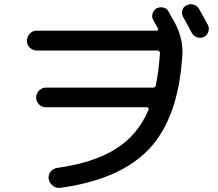

<svg xmlns="http://www.w3.org/2000/svg" viewBox="-20 -856 1040 915"><path d="M928.7 -813.5Q957 -763.7 970.7 -737.3Q978.5 -721.7 973.1 -705.1Q967.8 -688.5 952.1 -679.7Q936.5 -672.9 919.4 -678.2Q902.3 -683.6 893.6 -700.2Q880.9 -725.6 852.5 -775.4Q844.7 -790 849.1 -807.1Q853.5 -824.2 870.1 -831.1Q885.7 -838.9 902.8 -834Q919.9 -829.1 928.7 -813.5ZM155.3 -615.2Q136.7 -615.2 122.6 -628.4Q108.4 -641.6 108.4 -661.6Q108.4 -681.6 122.1 -695.8Q135.7 -710 155.3 -710H726.6Q730.5 -710 732.9 -713.4Q735.4 -716.8 733.4 -719.7Q729.5 -726.6 721.7 -740.2Q713.9 -753.9 710 -760.7Q702.1 -775.4 707 -791.5Q711.9 -807.6 726.6 -816.4Q742.2 -824.2 759.3 -819.8Q776.4 -815.4 784.2 -799.8Q790 -790 799.8 -771.5Q809.6 -752.9 813.5 -747.1Q855.5 -668 848.6 -586.9Q829.1 -293 690.9 -146.5Q552.7 0 267.6 39.1Q248 42 231.9 29.3Q215.8 16.6 211.9 -2.9Q209 -21.5 220.7 -37.1Q232.4 -52.7 252 -55.7Q425.8 -80.1 531.2 -146Q636.7 -211.9 688.5 -334Q689.5 -337.9 687 -341.3Q684.6 -344.7 680.7 -344.7H199.2Q179.7 -344.7 166 -358.4Q152.3 -372.1 152.3 -391.1Q152.3 -410.2 166 -424.3Q179.7 -438.5 199.2 -438.5H709Q720.7 -438.5 722.7 -449.2Q736.3 -515.6 742.2 -602.5Q742.2 -614.3 731.4 -615.2Z"/></svg>

Font: Rounded-X Mgen+ 1mn medium
Style: Regular
Weight: 500
Designer: [Source Han Sans]
Ryoko NISHIZUKA  (kana & ideographs); Paul D. Hunt (Latin, Greek & Cyrillic); Wenlong ZHANG  (bopomofo
Version: Version 1.059.20150602